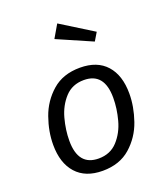

<svg xmlns="http://www.w3.org/2000/svg" viewBox="-147 -897 869 1008"><g transform="rotate(-20 288.0 -392.5)"><path d="M54 -205Q54 -279 81 -355.5Q108 -432 168.5 -485Q229 -538 324 -538Q420 -538 471 -481Q522 -424 522 -322Q522 -249 495.5 -172Q469 -95 408.5 -41.5Q348 12 253 12Q157 12 105.5 -45.5Q54 -103 54 -205ZM435 -330Q435 -470 321 -470Q256 -470 215.5 -426Q175 -382 158 -319Q141 -256 141 -196Q141 -56 255 -56Q320 -56 360.5 -100Q401 -144 418 -207Q435 -270 435 -330ZM472 -685 445 -640 250 -725 292 -797Z"/></g></svg>

Font: FiraGO Book
Style: Italic
Weight: 350
Italic angle: -8°
Designer: bBox Type GmbH
Foundry: bBox Type GmbH
Version: Version 1.001